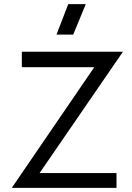

<svg xmlns="http://www.w3.org/2000/svg" viewBox="-20 -911 641 931"><path d="M311 -891.1H396L335 -743.2H253.9ZM37.1 0 437 -585H85.9V-660.2H576.2L171.9 -71.8H544.9V0Z"/></svg>

Font: Human Sans
Style: Regular
Weight: 400
Designer: Tim Radville
Foundry: Continuum
Version: Version 1.000;FEAKit 1.0